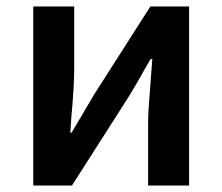

<svg xmlns="http://www.w3.org/2000/svg" viewBox="-20 -575 689 595"><path d="M83 -555H210V-364Q210 -309 201 -210L198 -164H202L271 -281L446 -555H566V0H439V-191Q439 -228 444 -286L452 -392H447Q444 -388 441.5 -383Q439 -378 435 -372Q400 -309 378 -274L203 0H83Z"/></svg>

Font: Merged Yaku Han JP SemiBold
Style: Regular
Weight: 600
Designer: Ryoko NISHIZUKA 西塚涼子 (kana, bopomofo & ideographs); Paul D. Hunt (Latin, Greek & Cyrillic); Sandoll Communications 산돌커뮤니
Foundry: Adobe
Version: Version 2.004